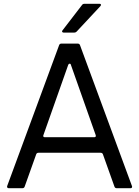

<svg xmlns="http://www.w3.org/2000/svg" viewBox="-20 -993 734 1013"><path d="M26 0Q21 0 18.5 -3.5Q16 -7 18 -12L292 -755Q295 -763 304 -763H390Q399 -763 402 -755L676 -12L677 -8Q677 0 668 0H596Q587 0 584 -8L523 -179Q520 -187 511 -187H183Q174 -187 171 -179L110 -8Q107 0 98 0ZM477 -269Q488 -269 485 -280L354 -651Q353 -657 347 -657Q343 -657 340 -651L209 -280L208 -276Q208 -269 217 -269ZM316 -821Q310 -821 308 -825Q306 -829 310 -833L413 -967Q417 -973 426 -973H505Q511 -973 512.5 -969.5Q514 -966 510 -961L384 -826Q379 -821 372 -821Z"/></svg>

Font: Open Sauce Two
Style: Regular
Weight: 400
Designer: Alfredo Marco Pradil
Foundry: Creative Sauce Fz LLC
Version: Version 1.477